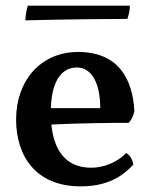

<svg xmlns="http://www.w3.org/2000/svg" viewBox="-20 -651 534 680"><path d="M440 -631H79C73 -617 70 -590 70 -579C232 -583 378 -584 431 -584C437 -600 440 -617 440 -631ZM427 -109C395 -76 348 -57 303 -57C207 -57 170 -127 162 -210C262 -215 384 -216 436 -216C445 -226 452 -240 456 -257C450 -376 395 -467 257 -467C122 -467 37 -363 37 -228C37 -96 109 9 265 9C343 9 403 -14 452 -68C451 -84 439 -103 427 -109ZM252 -412C305 -412 335 -356 335 -268H160C164 -375 205 -412 252 -412Z"/></svg>

Font: Vollkorn Semibold
Style: Regular
Weight: 600
Designer: Friedrich Althausen
Foundry: Friedrich Althausen
Version: Version 4.015;PS 004.015;hotconv 1.0.88;makeotf.lib2.5.64775